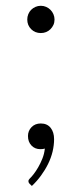

<svg xmlns="http://www.w3.org/2000/svg" viewBox="-20 -503 277 650"><path d="M72.3 -437Q72.3 -446.3 75.7 -454.8Q79.1 -463.4 85.4 -469.7Q91.8 -476.1 100.1 -479.7Q108.4 -483.4 118.2 -483.4Q127.9 -483.4 136.2 -479.7Q144.5 -476.1 150.9 -469.7Q157.2 -463.4 160.9 -454.8Q164.6 -446.3 164.6 -437Q164.6 -426.8 160.9 -418.7Q157.2 -410.6 150.9 -404.3Q144.5 -397.9 136.2 -394.5Q127.9 -391.1 118.2 -391.1Q98.6 -391.1 85.4 -404.3Q72.3 -417.5 72.3 -437ZM74.7 -42.5Q74.7 -60.1 86.7 -72.5Q98.6 -85 118.2 -85Q139.6 -85 151.4 -70.3Q163.1 -55.7 163.1 -31.7Q163.1 -11.2 158 10.3Q152.8 31.7 142.8 52Q132.8 72.3 118.9 91.3Q105 110.4 87.9 126.5L80.1 119.1Q76.2 115.2 76.2 110.4Q76.2 107.9 77.6 105.5Q79.1 103 81.1 101.1Q86.4 96.2 94 86.4Q101.6 76.7 109.4 63.2Q117.2 49.8 123.5 33.9Q129.9 18.1 131.8 0Q128.9 1 125 1.5Q121.1 2 116.7 2Q98.1 2 86.4 -10.5Q74.7 -22.9 74.7 -42.5Z"/></svg>

Font: Kantumruy Light
Style: Regular
Weight: 300
Foundry: Sovichet Tep
Version: Version 1.3000